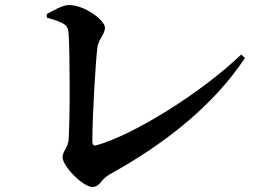

<svg xmlns="http://www.w3.org/2000/svg" viewBox="-20 -732 1040 761"><path d="M166 -662C243 -640 249 -631 252 -598C257 -523 258 -267 252 -180C251 -150 228 -132 228 -109C228 -73 309 9 346 9C378 9 377 -20 415 -41C630 -160 823 -310 951 -502L936 -516C781 -367 514 -199 362 -156C351 -153 346 -159 346 -172C346 -269 359 -491 366 -544C369 -574 396 -596 396 -622C396 -652 315 -712 254 -712C227 -712 191 -690 165 -676Z"/></svg>

Font: Noto Serif CJK JP
Style: Bold
Weight: 700
Designer: Ryoko NISHIZUKA 西塚涼子 (kana & ideographs); Frank Grießhammer (Latin, Greek & Cyrillic); Wenlong ZHANG 张文龙 (bopomofo); San
Foundry: Adobe Systems Incorporated
Version: Version 1.000;PS 1;hotconv 16.6.53;makeotf.lib2.5.65590